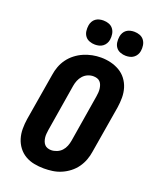

<svg xmlns="http://www.w3.org/2000/svg" viewBox="-174 -1062 947 1169"><g transform="rotate(20 300.0 -477.5)"><path d="M256 8Q224 8 192.5 2Q161 -4 134.5 -19.5Q108 -35 89.5 -59.5Q71 -84 62 -113.5Q53 -143 53 -175.5Q53 -208 58 -240L109 -545Q113 -573 123 -600Q133 -627 150.5 -651Q168 -675 192 -693.5Q216 -712 243 -723.5Q270 -735 297.5 -740.5Q325 -746 354 -746Q386 -746 417 -738.5Q448 -731 474.5 -715.5Q501 -700 519.5 -675.5Q538 -651 547 -621.5Q556 -592 556 -559.5Q556 -527 551 -495L500 -190Q496 -162 486 -135Q476 -108 459 -84Q442 -60 418 -41.5Q394 -23 367 -11.5Q340 0 312 4Q284 8 256 8ZM259 -112Q277 -112 295.5 -119.5Q314 -127 327 -141Q340 -155 347 -173Q354 -191 357 -209L407 -514Q409 -527 410 -539.5Q411 -552 409.5 -564Q408 -576 404 -587.5Q400 -599 392 -607.5Q384 -616 372.5 -619.5Q361 -623 348 -623Q330 -623 312.5 -615.5Q295 -608 282 -593.5Q269 -579 262 -561.5Q255 -544 252 -526L202 -221Q200 -208 199 -195.5Q198 -183 199.5 -171Q201 -159 205 -148Q209 -137 216.5 -128.5Q224 -120 235.5 -116Q247 -112 259 -112ZM490 -807Q472 -807 454.5 -813.5Q437 -820 426.5 -834Q416 -848 413.5 -866.5Q411 -885 414 -904Q416 -917 422.5 -929Q429 -941 440 -949Q451 -957 464 -960Q477 -963 490 -963Q509 -963 526 -956.5Q543 -950 553.5 -936Q564 -922 567 -903.5Q570 -885 567 -866Q565 -853 558 -841Q551 -829 540 -821Q529 -813 516 -810Q503 -807 490 -807ZM290 -807Q272 -807 254.5 -813.5Q237 -820 226.5 -834Q216 -848 213.5 -866.5Q211 -885 214 -904Q216 -917 222.5 -929Q229 -941 240 -949Q251 -957 264 -960Q277 -963 290 -963Q309 -963 326 -956.5Q343 -950 353.5 -936Q364 -922 367 -903.5Q370 -885 367 -866Q365 -853 358 -841Q351 -829 340 -821Q329 -813 316 -810Q303 -807 290 -807Z"/></g></svg>

Font: Iosevka Curly Slab HvEx
Style: Italic
Weight: 900
Width: 7
Italic angle: -9°
Monospace: yes
Designer: Belleve Invis
Foundry: Belleve Invis
Version: Version 11.1.0; ttfautohint (v1.8.3)